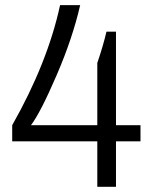

<svg xmlns="http://www.w3.org/2000/svg" viewBox="-20 -718 585 738"><path d="M354 0V-174.8H26.9V-236.8Q163.1 -477.1 210.9 -698.2H288.1Q259.3 -571.8 197.5 -428.5Q135.7 -285.2 99.1 -236.8H354V-476.1Q377 -543.5 389.2 -596.2H425.8V-236.8H520V-174.8H425.8V0Z"/></svg>

Font: Archivo Light
Style: Regular
Weight: 300
Designer: Hector Gatti
Foundry: Omnibus-Type
Version: Version 2.001